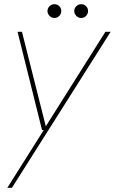

<svg xmlns="http://www.w3.org/2000/svg" viewBox="-20 -678 549 918"><path d="M15 220 189 -56H181L64 -526H85L199 -74L484 -526H509L37 220ZM240 -592Q227 -592 217 -602Q207 -612 207 -625Q207 -639 217 -648.5Q227 -658 240 -658Q254 -658 263.5 -648.5Q273 -639 273 -625Q273 -612 263.5 -602Q254 -592 240 -592ZM368 -592Q355 -592 345 -602Q335 -612 335 -625Q335 -639 345 -648.5Q355 -658 368 -658Q382 -658 391.5 -648.5Q401 -639 401 -625Q401 -612 391.5 -602Q382 -592 368 -592Z"/></svg>

Font: DM Sans 9pt Thin
Style: Italic
Weight: 250
Italic angle: -10°
Version: Version 4.004;gftools[0.9.30]